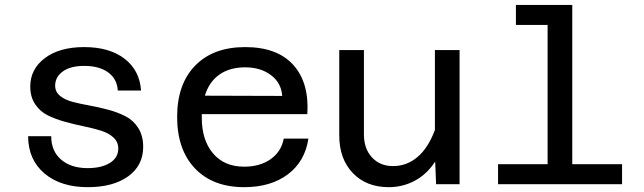

<svg xmlns="http://www.w3.org/2000/svg" viewBox="-20 -755 2640 787"><path d="M339.8 12.2Q229 12.2 162.4 -43.9Q95.7 -100.1 95.2 -196.8H189.9Q189.9 -135.7 230.5 -100.8Q271 -65.9 338.9 -65.9Q396.5 -65.9 430.7 -87.4Q464.8 -108.9 464.8 -146Q464.8 -173.3 444.8 -191.7Q424.8 -210 393.1 -219.7Q361.3 -229.5 323 -237.3Q284.7 -245.1 246.1 -255.9Q207.5 -266.6 175.8 -282.2Q144 -297.9 124 -327.9Q104 -357.9 104 -399.9Q104 -471.7 163.8 -516.8Q223.6 -562 325.2 -562Q428.7 -562 490.7 -514.2Q552.7 -466.3 558.1 -383.8H462.9Q460 -431.6 423.3 -458.3Q386.7 -484.9 325.2 -484.9Q269 -484.9 237.5 -462.2Q206.1 -439.5 206.1 -403.8Q206.1 -378.4 226.1 -362.1Q246.1 -345.7 277.8 -337.4Q309.6 -329.1 347.9 -322.3Q386.2 -315.4 424.8 -304.9Q463.4 -294.4 495.1 -278.1Q526.9 -261.7 546.9 -230Q566.9 -198.2 566.9 -152.8Q566.9 -76.7 505.4 -32.2Q443.8 12.2 339.8 12.2Z M981 12.2Q852.5 12.2 779.3 -64.5Q706.1 -141.1 706.1 -275.9Q706.1 -410.2 780 -486.1Q854 -562 984.9 -562Q1116.2 -562 1182.1 -489Q1248 -416 1239.7 -287.1H807.1V-272Q807.1 -181.2 853 -126.5Q898.9 -71.8 981 -71.8Q1045.9 -71.8 1089.6 -102.8Q1133.3 -133.8 1143.1 -187H1244.1Q1230.5 -93.8 1160.4 -40.8Q1090.3 12.2 981 12.2ZM984.9 -479Q921.4 -479 879.2 -449.2Q836.9 -419.4 819.8 -362.8L1136.7 -361.8Q1133.3 -414.6 1091.1 -446.8Q1048.8 -479 984.9 -479Z M1471.7 -549.8V-204.1Q1471.7 -145.5 1504.6 -109.9Q1537.6 -74.2 1590.8 -74.2Q1647 -74.2 1690.9 -111.1Q1734.9 -147.9 1762.7 -222.2V-549.8H1863.8V0H1767.6L1763.7 -92.8Q1730.5 -41.5 1680.9 -14.6Q1631.3 12.2 1573.7 12.2Q1481.4 12.2 1426 -45.9Q1370.6 -104 1370.6 -199.2V-549.8Z M2021.5 0V-82H2224.6V-652.8H2094.7V-734.9H2325.7V-82H2529.8V0Z"/></svg>

Font: Azeret Mono
Style: Regular
Weight: 400
Designer: Martin Vácha
Foundry: Displaay
Version: Version 1.002